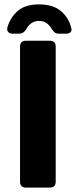

<svg xmlns="http://www.w3.org/2000/svg" viewBox="-20 -852 345 872"><path d="M98 0Q71 0 71 -27V-640Q71 -667 98 -667H206Q233 -667 233 -640V-27Q233 0 206 0ZM157 -832Q221 -832 257 -801.5Q293 -771 304 -723Q307 -712 300 -705.5Q293 -699 279 -699H248Q236 -699 229 -704Q222 -709 216 -719Q207 -735 193 -746Q179 -757 157 -757Q137 -757 122.5 -746.5Q108 -736 99 -719Q87 -699 67 -699H38Q24 -699 17 -707Q10 -715 14 -729Q28 -775 62 -803.5Q96 -832 157 -832Z"/></svg>

Font: Pitagon Sans
Style: Bold
Weight: 700
Designer: Travis Tran
Foundry: Pitagon
Version: Version 1.001; ttfautohint (v1.8.4.7-5d5b);gftools[0.9.26]